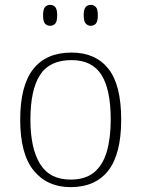

<svg xmlns="http://www.w3.org/2000/svg" viewBox="-20 -759 581 789"><path d="M270 10Q174 10 118.5 -58Q63 -126 63 -267Q63 -407 116.5 -475Q170 -543 274 -543Q372 -543 425 -477Q478 -411 478 -267Q478 -126 425 -58Q372 10 270 10ZM270 -21Q331 -21 367 -51Q403 -81 419 -136.5Q435 -192 435 -267Q435 -392 396.5 -452Q358 -512 274 -512Q184 -512 144.5 -451Q105 -390 105 -267Q105 -150 144.5 -85.5Q184 -21 270 -21ZM353 -653Q341 -653 332.5 -662Q324 -671 324 -696Q324 -721 332 -730Q340 -739 353 -739Q366 -739 374 -730Q382 -721 382 -696Q382 -671 374 -662Q366 -653 353 -653ZM186 -653Q173 -653 165 -662Q157 -671 157 -696Q157 -721 165 -730Q173 -739 186 -739Q199 -739 207 -730Q215 -721 215 -696Q215 -671 207 -662Q199 -653 186 -653Z"/></svg>

Font: Noto Serif Armenian ExtraLight
Style: Regular
Weight: 250
Version: Version 2.007